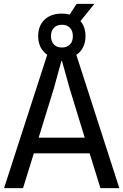

<svg xmlns="http://www.w3.org/2000/svg" viewBox="-20 -976 640 996"><path d="M501 0 445 -180.5H155.5L99.5 0H1L225 -692Q202.5 -707 190.2 -731.8Q178 -756.5 178 -788.5Q178 -842.5 211.2 -874Q244.5 -905.5 301 -905.5Q323.5 -905.5 341.5 -900.5L377.5 -956H469.5L397.5 -866.5Q423.5 -836.5 423.5 -788.5Q423.5 -756.5 411.2 -731.5Q399 -706.5 376 -691.5L599 0ZM244.5 -788.5Q244.5 -761 259.8 -745.2Q275 -729.5 301 -729.5Q327.5 -729.5 342.8 -745.2Q358 -761 358 -788.5Q358 -816 342.8 -831.8Q327.5 -847.5 301 -847.5Q275 -847.5 259.8 -831.8Q244.5 -816 244.5 -788.5ZM298.5 -659.5 258 -513 180.5 -262H419.5L342.5 -513L301.5 -659.5Z"/></svg>

Font: SplineSansMono30
Style: Regular
Weight: 400
Designer: Eben Sorkin, Mirko Velimirovic
Foundry: Sorkin Type
Version: Version 1.000